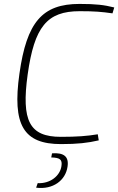

<svg xmlns="http://www.w3.org/2000/svg" viewBox="-20 -722 602 978"><path d="M385 -702C195 -702 116 -609 79 -347C42 -86 99 12 291 12C375 12 427 6 483 -7L478 -38C424 -29 373 -25 290 -25C130 -25 88 -106 121 -343C155 -585 219 -665 386 -665C461 -665 497 -662 553 -654L562 -684C510 -697 468 -702 385 -702ZM245 59 241 80C286 81 298 91 293 124C286 173 237 214 172 211L164 234C250 245 314 197 324 127C332 74 304 55 245 59Z"/></svg>

Font: Exo 2 Extra Light
Style: Italic
Weight: 250
Italic angle: -8°
Designer: Natanael Gama
Version: Version 1.001;PS 001.001;hotconv 1.0.88;makeotf.lib2.5.64775